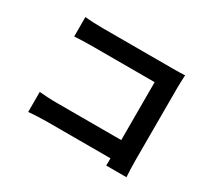

<svg xmlns="http://www.w3.org/2000/svg" viewBox="-143 -938 1287 1189"><g transform="rotate(30 500.0 -344.0)"><path d="M873 22C871 -8 869 -61 869 -96V-614C869 -643 871 -683 872 -706C855 -705 813 -704 784 -704H281C246 -704 194 -706 157 -710V-571C185 -573 239 -575 281 -575H730V-161H269C224 -161 179 -164 144 -167V-24C177 -27 234 -30 273 -30H729C729 -11 729 6 728 22Z"/></g></svg>

Font: Source Han Sans SC Bold
Style: Regular
Weight: 700
Designer: Ryoko NISHIZUKA (kana & ideographs); Paul D. Hunt (Latin, Greek & Cyrillic); Wenlong ZHANG (bopomofo); Sandoll Communica
Foundry: Adobe Systems Incorporated
Version: Version 1.001;PS 1.001;hotconv 1.0.78;makeotf.lib2.5.61930